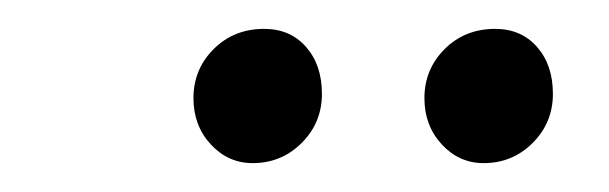

<svg xmlns="http://www.w3.org/2000/svg" viewBox="-20 -659 422 133"><path d="M315 -546Q298 -546 286 -559Q274 -572 274 -591Q274 -611 288 -625Q302 -639 323 -639Q341 -639 352 -626.5Q363 -614 363 -594Q363 -574 349 -560Q335 -546 315 -546ZM155 -546Q138 -546 126 -559Q114 -572 114 -591Q114 -611 128 -625Q142 -639 163 -639Q181 -639 192 -626.5Q203 -614 203 -594Q203 -574 189 -560Q175 -546 155 -546Z"/></svg>

Font: Alegreya
Style: Italic
Weight: 400
Italic angle: -7°
Designer: Juan Pablo del Peral
Foundry: Huerta Tipografica
Version: Version 2.009